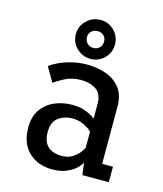

<svg xmlns="http://www.w3.org/2000/svg" viewBox="-111 -816 773 910"><g transform="rotate(15 275.0 -361.0)"><path d="M230 11Q159 11 114.5 -32Q70 -75 70 -152Q70 -206.5 95 -241.2Q120 -276 159.8 -292.8Q199.5 -309.5 243.5 -309.5Q287.5 -309.5 317.8 -296Q348 -282.5 358.5 -271.5V-345Q358.5 -394.5 328 -414.2Q297.5 -434 254 -434Q210.5 -434 175.5 -415.8Q140.5 -397.5 126 -385L84.5 -456.5Q97.5 -467.5 124.2 -480.5Q151 -493.5 187.5 -502.8Q224 -512 265.5 -512Q312 -512 355 -497.2Q398 -482.5 425.5 -448.5Q453 -414.5 453 -356.5V-76H506V0H376.5L368.5 -60Q362 -45.5 344.5 -29Q327 -12.5 298.2 -0.8Q269.5 11 230 11ZM257.5 -62.5Q287 -62.5 307.8 -75Q328.5 -87.5 341 -103.2Q353.5 -119 358 -129V-207.5Q348.5 -220 321 -233.8Q293.5 -247.5 262 -247.5Q223.5 -247.5 194 -226.2Q164.5 -205 164.5 -155.5Q164.5 -107.5 189.2 -85Q214 -62.5 257.5 -62.5ZM271 -542Q231 -542 202.2 -569.5Q173.5 -597 173.5 -638Q173.5 -677 202.2 -705Q231 -733 271 -733Q309 -733 337.2 -705Q365.5 -677 365.5 -638Q365.5 -597 337.2 -569.5Q309 -542 271 -542ZM271 -595.5Q288 -595.5 300 -607.2Q312 -619 312 -638.5Q312 -655.5 300 -666.8Q288 -678 271 -678Q252.5 -678 240.2 -666.8Q228 -655.5 228 -638.5Q228 -619 240.2 -607.2Q252.5 -595.5 271 -595.5Z"/></g></svg>

Font: Trispace SemiCondensed
Style: Regular
Weight: 400
Width: 4
Designer: Tyler Finck
Foundry: Etcetera Type Company
Version: Version 1.210; ttfautohint (v1.8.3)